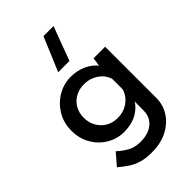

<svg xmlns="http://www.w3.org/2000/svg" viewBox="-271 -812 1116 1116"><g transform="rotate(-45 287.0 -254.0)"><path d="M229 -507Q252 -560 273.5 -612Q295 -664 317 -716H400Q380 -664 361 -612Q342 -560 322 -507ZM284 208Q235 208 199 197Q163 186 134.5 166.5Q106 147 80 125L141 54Q172 83 205 100.5Q238 118 282 118Q326 118 357.5 103.5Q389 89 406 63Q423 37 423 1L424 -108L431 -88Q414 -47 368 -18.5Q322 10 255 10Q198 10 149.5 -19Q101 -48 72 -98Q43 -148 43 -211Q43 -277 73.5 -327.5Q104 -378 154 -407.5Q204 -437 261 -437Q317 -437 361 -415.5Q405 -394 427 -362L421 -345L432 -419H527V2Q527 60 496.5 106.5Q466 153 412 180.5Q358 208 284 208ZM147 -214Q147 -175 165 -143Q183 -111 214.5 -92.5Q246 -74 285 -74Q320 -74 348 -86.5Q376 -99 395.5 -120.5Q415 -142 424 -171V-258Q415 -287 395 -307.5Q375 -328 347 -340Q319 -352 285 -352Q246 -352 214.5 -334.5Q183 -317 165 -286Q147 -255 147 -214Z"/></g></svg>

Font: Josefin Sans Medium
Style: Regular
Weight: 500
Designer: Santiago Orozco
Foundry: Typemade
Version: Version 2.001